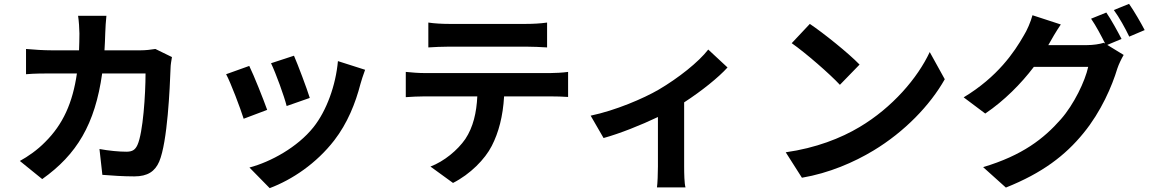

<svg xmlns="http://www.w3.org/2000/svg" viewBox="-20 -884 5980 996"><path d="M786 -630C761 -626 735 -623 710 -623H522C524 -652 525 -682 526 -713C527 -737 529 -779 532 -802H385C389 -778 392 -732 392 -710C392 -680 391 -651 390 -623H247C209 -623 157 -626 115 -630V-499C158 -503 213 -503 247 -503H379C357 -351 307 -239 214 -147C174 -106 125 -72 83 -49L199 45C378 -82 473 -239 510 -503H735C735 -395 722 -195 693 -132C682 -108 668 -97 636 -97C597 -97 545 -102 496 -111L511 23C560 27 620 31 677 31C746 31 784 5 806 -46C849 -148 861 -427 865 -535C865 -546 869 -571 872 -588Z M1505 -595 1386 -556C1411 -504 1455 -383 1467 -334L1587 -376C1573 -422 1524 -552 1505 -595ZM1733 -567C1722 -442 1674 -309 1606 -224C1523 -120 1384 -44 1274 -15L1379 92C1496 48 1621 -36 1714 -156C1782 -244 1824 -348 1850 -449C1856 -469 1862 -490 1874 -522ZM1273 -542 1153 -499C1177 -455 1227 -322 1244 -268L1366 -314C1346 -370 1298 -491 1273 -542Z M2710 -642C2745 -642 2783 -640 2818 -638V-767C2784 -762 2744 -760 2710 -760H2308C2275 -760 2234 -762 2202 -767V-638C2232 -640 2274 -642 2309 -642ZM2181 -505C2150 -505 2115 -508 2085 -511V-380C2113 -382 2152 -384 2181 -384H2456C2452 -300 2435 -225 2394 -163C2354 -105 2284 -47 2213 -20L2330 65C2419 20 2496 -58 2531 -127C2567 -197 2589 -281 2595 -384H2836C2864 -384 2902 -383 2927 -381V-511C2900 -507 2857 -505 2836 -505Z M3654 -627C3604 -562 3499 -479 3397 -419C3318 -373 3173 -311 3044 -284L3111 -168C3195 -191 3305 -235 3393 -277V-20C3393 15 3391 68 3388 88H3536C3530 68 3529 15 3529 -20V-353C3620 -412 3707 -482 3754 -534Z M4181 -760 4087 -660C4160 -609 4285 -500 4337 -444L4439 -549C4381 -609 4251 -713 4181 -760ZM4056 -94 4140 38C4281 14 4410 -42 4511 -103C4672 -200 4805 -338 4881 -473L4803 -614C4740 -479 4609 -326 4439 -225C4342 -167 4212 -116 4056 -94Z M5798 -682C5779 -719 5744 -783 5719 -819L5640 -787C5665 -751 5693 -698 5713 -658L5706 -662C5684 -655 5650 -650 5619 -650H5418L5421 -655C5433 -677 5459 -722 5483 -757L5336 -805C5327 -771 5307 -725 5291 -700C5242 -614 5155 -485 4979 -379L5091 -295C5190 -362 5277 -450 5343 -537H5625C5609 -463 5551 -342 5483 -265C5395 -165 5284 -78 5080 -17L5198 89C5386 14 5506 -77 5601 -194C5692 -305 5749 -438 5776 -528C5784 -552 5798 -580 5809 -599L5724 -651ZM5758 -832C5786 -794 5818 -736 5838 -694L5918 -728C5900 -763 5863 -827 5837 -864Z"/></svg>

Font: Noto Sans CJK KR Bold
Style: Regular
Weight: 700
Designer: Ryoko NISHIZUKA (kana & ideographs); Paul D. Hunt (Latin, Greek & Cyrillic); Wenlong ZHANG (bopomofo); Sandoll Communica
Foundry: Adobe Systems Incorporated
Version: Version 1.004;PS 1.004;hotconv 1.0.82;makeotf.lib2.5.63406